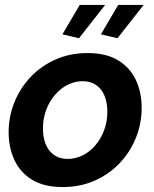

<svg xmlns="http://www.w3.org/2000/svg" viewBox="-20 -748 626 778"><path d="M234 10Q158 10 109.5 -20Q61 -50 38 -100.5Q15 -151 15 -212Q15 -276 38.5 -334Q62 -392 105 -437Q148 -482 206.5 -507.5Q265 -533 335 -533Q411 -533 459.5 -503Q508 -473 531 -423Q554 -373 554 -311Q554 -247 530.5 -189Q507 -131 464 -86Q421 -41 362.5 -15.5Q304 10 234 10ZM254 -104Q285 -104 314 -118Q343 -132 365.5 -158Q388 -184 401.5 -219Q415 -254 415 -295Q415 -332 403.5 -360Q392 -388 369.5 -403.5Q347 -419 315 -419Q284 -419 255.5 -405Q227 -391 204 -365Q181 -339 167.5 -303.5Q154 -268 154 -227Q154 -191 165.5 -163Q177 -135 199.5 -119.5Q222 -104 254 -104ZM300 -593 233 -609 303 -728H406ZM456 -593 389 -609 459 -728H562Z"/></svg>

Font: Raleway Thin
Style: Bold Italic
Weight: 700
Italic angle: -12°
Version: Version 4.026